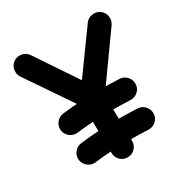

<svg xmlns="http://www.w3.org/2000/svg" viewBox="-178 -843 993 1042"><g transform="rotate(-30 319.0 -322.0)"><path d="M85.4 -56.2Q82.5 -82.5 99.1 -103.8Q115.7 -125 142.1 -128.4Q201.7 -135.7 259 -138.7Q316.4 -141.6 373.5 -141.6Q437.5 -141.6 501 -138.7Q527.8 -137.7 545.9 -117.7Q564 -97.7 563 -70.8Q562 -43.9 542 -26.1Q522 -8.3 495.1 -9.3Q433.1 -12.2 373.5 -12.2Q319.3 -12.2 266.1 -9.3Q212.9 -6.3 157.7 0.5Q131.3 3.4 110.1 -13.2Q88.9 -29.8 85.4 -56.2ZM81.1 -244.1Q78.1 -270.5 94.7 -291.7Q111.3 -313 137.7 -316.4Q197.3 -323.7 254.6 -326.7Q312 -329.6 369.1 -329.6Q433.1 -329.6 496.6 -326.7Q523.4 -325.7 541.5 -305.7Q559.6 -285.6 558.6 -258.8Q557.6 -231.9 537.6 -214.1Q517.6 -196.3 490.7 -197.3Q428.7 -200.2 369.1 -200.2Q314.9 -200.2 261.7 -197.3Q208.5 -194.3 153.3 -187.5Q127 -184.6 105.7 -201.2Q84.5 -217.8 81.1 -244.1ZM323.7 64.5Q296.9 64.9 277.6 46.4Q258.3 27.8 258.3 1L253.4 -288.1L37.6 -605.5Q22.5 -627 26.9 -653.8Q31.2 -680.7 52.7 -695.8Q74.2 -711.4 101.1 -706.8Q127.9 -702.1 143.1 -680.7L316.4 -422.4L499 -675.3Q513.7 -697.3 540.8 -702.1Q567.9 -707 589.4 -692.4Q611.3 -677.7 616.2 -650.9Q621.1 -624 606.4 -602.1L382.8 -288.6L387.7 -1Q387.7 25.9 369.1 45.2Q350.6 64.5 323.7 64.5Z"/></g></svg>

Font: Mikhak Bold
Style: Regular
Weight: 700
Designer: Amin Abedi
Version: Version 3.3